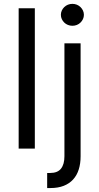

<svg xmlns="http://www.w3.org/2000/svg" viewBox="-20 -770 514 995"><path d="M397.7 -545.5V39.8Q397.7 77.8 388.1 108.1Q378.6 138.5 359 160Q339.5 181.5 310.2 193Q280.9 204.5 241.5 204.5H224.4V126.4H240.1Q278.4 126.4 296.2 103.9Q313.9 81.3 313.9 39.8V-545.5ZM160.5 0H76.7V-727.3H160.5ZM355.1 -636.4Q343 -636.4 332 -640.8Q321 -645.2 313 -653.1Q305 -660.9 300.2 -671.2Q295.5 -681.5 295.5 -693.2Q295.5 -704.9 300.2 -715.2Q305 -725.5 313 -733.3Q321 -741.1 332 -745.6Q343 -750 355.1 -750Q367.5 -750 378.4 -745.6Q389.2 -741.1 397.2 -733.3Q405.2 -725.5 410 -715.2Q414.8 -704.9 414.8 -693.2Q414.8 -681.5 410 -671.2Q405.2 -660.9 397.2 -653.1Q389.2 -645.2 378.4 -640.8Q367.5 -636.4 355.1 -636.4Z"/></svg>

Font: Interop
Style: Regular
Weight: 400
Designer: Rasmus Andersson, Google, Jang Haemin
Foundry: jhaemin
Version: Version 1.008